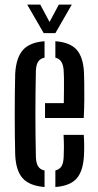

<svg xmlns="http://www.w3.org/2000/svg" viewBox="-20 -780 412 808"><path d="M44 -128Q43 -163 42.5 -207Q42 -251 42 -298.2Q42 -345.5 42.5 -390.2Q43 -435 44 -470.5Q48 -538 76.8 -570Q105.5 -602 167.5 -606.5V-537.5Q149 -533.5 140.5 -520.2Q132 -507 131 -482.5Q130 -433.5 129.5 -389Q129 -344.5 129 -301.2Q129 -258 129.5 -213.5Q130 -169 131 -120Q132 -93 140.5 -79.8Q149 -66.5 167.5 -62.5V7Q104 2 75.5 -29.8Q47 -61.5 44 -128ZM213 7V-62.5Q230.5 -67 238.8 -80.2Q247 -93.5 248 -120Q249 -137 249 -160.5Q249 -184 247.5 -212.5H332.5Q334 -194.5 334.2 -170.8Q334.5 -147 333.5 -128Q330.5 -61 302.8 -29.2Q275 2.5 213 7ZM169.5 -283.5V-346H248.5Q249 -377 249.2 -404Q249.5 -431 249.2 -451.5Q249 -472 248 -482.5Q246.5 -506.5 238.2 -519.8Q230 -533 213 -537.5V-606.5Q274.5 -602 302.5 -570.8Q330.5 -539.5 333.5 -473.5Q334 -459.5 334.5 -430Q335 -400.5 334.8 -362.5Q334.5 -324.5 332.5 -283.5ZM164 -640.5 94.5 -760.5H149.5L188.5 -687.5L227.5 -760.5H282L213 -640.5Z"/></svg>

Font: Big Shoulders Stencil Display Thin SemiBold
Style: Regular
Weight: 600
Version: Version 2.001